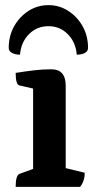

<svg xmlns="http://www.w3.org/2000/svg" viewBox="-20 -728 377 748"><path d="M41 0Q41 -46 57 -51L109 -70V-383L56 -395Q41 -398 41 -444Q79 -450 112 -454Q145 -458 180 -458Q236 -458 236 -394V-73L310 -55Q310 -22 292 0ZM169 -708Q211 -708 246 -685.5Q281 -663 302 -625.5Q323 -588 323 -541Q323 -529 311 -522Q299 -515 279 -515Q275 -564 244 -595Q213 -626 169 -626Q124 -626 93 -595Q62 -564 58 -515Q39 -515 26.5 -522Q14 -529 14 -541Q14 -588 35 -625.5Q56 -663 91 -685.5Q126 -708 169 -708Z"/></svg>

Font: Petrona
Style: Bold
Weight: 700
Designer: Ringo R. Seeber
Foundry: Ringo R. Seeber
Version: Version 2.001; ttfautohint (v1.8.3)